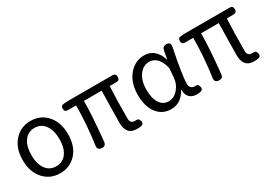

<svg xmlns="http://www.w3.org/2000/svg" viewBox="-1 -1152 2473 1773"><g transform="rotate(-30 1235.5 -265.5)"><path d="M292 12.7Q188.5 12.7 121.1 -59.6Q49.8 -136.7 49.8 -264.6Q49.8 -394.5 121.1 -470.7Q188.5 -543.9 292 -543.9Q395.5 -543.9 462.9 -470.7Q533.2 -393.6 533.2 -264.6Q533.2 -135.7 462.9 -59.6Q395.5 12.7 292 12.7ZM292 -61.5Q362.3 -61.5 401.9 -116.2Q441.4 -170.9 441.4 -264.6Q441.4 -358.4 402.3 -413.1Q362.3 -469.7 292 -469.7Q221.7 -469.7 181.6 -413.1Q142.6 -359.4 142.6 -265.1Q142.6 -170.9 182.1 -116.2Q221.7 -61.5 292 -61.5Z M1111.3 12.7Q1050.8 12.7 1023.4 -21.5Q996.1 -52.7 996.1 -119.1Q996.1 -145.5 998 -252.9Q1001 -394.5 1002 -457H813.5Q813.5 -310.5 786.1 -37.1Q782.2 5.9 739.3 2.9Q691.4 0 699.2 -46.9Q729.5 -258.8 729.5 -457H641.6Q607.4 -457 607.4 -492.2Q607.4 -526.4 639.6 -527.3L683.6 -530.3H939.5H1159.2Q1195.3 -530.3 1195.3 -494.1Q1195.3 -457 1159.2 -457H1087.9Q1080.1 -318.4 1080.1 -113.3Q1080.1 -61.5 1129.9 -61.5Q1133.8 -61.5 1136.7 -61.5Q1171.9 -66.4 1178.7 -31.2Q1185.5 1 1159.2 7.8Q1136.7 12.7 1111.3 12.7Z M1476.6 12.7Q1383.8 12.7 1329.1 -56.6Q1271.5 -127.9 1271.5 -255.9Q1271.5 -386.7 1341.8 -467.8Q1408.2 -543.9 1503.9 -543.9Q1558.6 -543.9 1599.6 -512.7Q1646.5 -475.6 1668 -404.3H1670.9L1681.6 -466.8L1686.5 -492.2Q1694.3 -530.3 1732.4 -530.3Q1781.2 -530.3 1770.5 -479.5Q1714.8 -205.1 1714.8 -116.2Q1714.8 -89.8 1730.5 -75.2Q1744.1 -61.5 1767.6 -61.5Q1768.6 -61.5 1769.5 -61.5Q1803.7 -68.4 1811.5 -32.2Q1817.4 -1 1793.9 6.8Q1775.4 12.7 1749 12.7Q1699.2 12.7 1672.9 -13.7Q1643.6 -41 1644.5 -94.7H1640.6Q1580.1 12.7 1476.6 12.7ZM1494.1 -61.5Q1546.9 -61.5 1590.3 -110.4Q1633.8 -159.2 1639.6 -226.6L1643.6 -276.4L1647.5 -327.1Q1611.3 -468.8 1513.7 -468.8Q1452.1 -468.8 1410.2 -415Q1364.3 -356.4 1364.3 -256.8Q1364.3 -164.1 1398.4 -112.8Q1432.6 -61.5 1494.1 -61.5Z M2360.4 12.7Q2299.8 12.7 2272.5 -21.5Q2245.1 -52.7 2245.1 -119.1Q2245.1 -145.5 2247.1 -252.9Q2250 -394.5 2251 -457H2062.5Q2062.5 -310.5 2035.2 -37.1Q2031.2 5.9 1988.3 2.9Q1940.4 0 1948.2 -46.9Q1978.5 -258.8 1978.5 -457H1890.6Q1856.4 -457 1856.4 -492.2Q1856.4 -526.4 1888.7 -527.3L1932.6 -530.3H2188.5H2408.2Q2444.3 -530.3 2444.3 -494.1Q2444.3 -457 2408.2 -457H2336.9Q2329.1 -318.4 2329.1 -113.3Q2329.1 -61.5 2378.9 -61.5Q2382.8 -61.5 2385.7 -61.5Q2420.9 -66.4 2427.7 -31.2Q2434.6 1 2408.2 7.8Q2385.7 12.7 2360.4 12.7Z"/></g></svg>

Font: Bpmf GenSen Rounded R
Style: R
Weight: 400
Foundry: But Ko
Version: Version 1.320